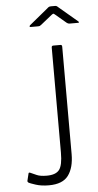

<svg xmlns="http://www.w3.org/2000/svg" viewBox="-63 -992 529 1040"><g transform="rotate(-5 201.5 -472.5)"><path d="M297 -148Q297 -74 266 -32Q235 10 160 10Q119 10 88.5 0Q58 -10 51 -14Q49 -16 47 -18.5Q45 -21 46 -25L55 -62Q56 -70 64 -67Q80 -60 99 -51.5Q118 -43 153 -43Q202 -43 221 -67.5Q240 -92 240 -161V-732Q240 -742 249 -742H289Q297 -742 297 -731V-148ZM332 -859 274 -908Q267 -914 264.5 -914Q262 -914 254 -908L193 -859Q188 -855 185 -854Q182 -853 177 -853H136Q131 -853 130.5 -856Q130 -859 134 -863L234 -945Q239 -950 243.5 -952.5Q248 -955 255 -955H278Q284 -955 288 -952Q292 -949 295 -946L393 -863Q406 -853 392 -853H347Q343 -853 339.5 -854.5Q336 -856 332 -859Z"/></g></svg>

Font: Libre Franklin ExtraLight
Style: Regular
Weight: 250
Designer: Pablo Impallari, Rodrigo Fuenzalida, Nhung Nguyen
Foundry: Impallari Type
Version: Version 3.000